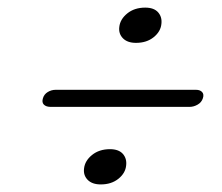

<svg xmlns="http://www.w3.org/2000/svg" viewBox="-20 -603 592 512"><path d="M342.6 -488.7Q319.8 -488.7 307.8 -500.9Q295.9 -513.1 298.1 -531Q300.3 -551.7 319.4 -567.2Q338.5 -582.7 367.3 -582.7Q390.5 -582.7 401.6 -570.2Q412.6 -557.6 410.4 -539.3Q408.5 -518.9 389.8 -503.8Q371.1 -488.7 342.6 -488.7ZM94.5 -341Q97.5 -351.5 107.2 -357.5Q117 -363.5 128 -363.5H503Q513.5 -363.5 519 -357.5Q524.5 -351.5 521 -341Q517.5 -330 507 -324Q496.5 -318 485.5 -318H115Q103 -318 97 -324Q91 -330 94.5 -341ZM248.6 -111.2Q225.8 -111.2 213.8 -123.4Q201.9 -135.6 204.1 -153.5Q206.3 -174.2 225.4 -189.7Q244.5 -205.2 273.3 -205.2Q296.5 -205.2 307.6 -192.7Q318.6 -180.1 316.4 -161.8Q314.5 -141.4 295.8 -126.3Q277.1 -111.2 248.6 -111.2Z"/></svg>

Font: Fraunces 9pt
Style: Italic
Weight: 400
Italic angle: -16°
Version: Version 1.000;[b76b70a41]